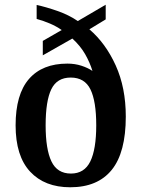

<svg xmlns="http://www.w3.org/2000/svg" viewBox="-20 -782 599 812"><path d="M277 10Q169 10 107.5 -56Q46 -122 46 -252Q46 -383 102.5 -448Q159 -513 265 -513Q297 -513 324.5 -504Q352 -495 371 -482Q360 -518 340 -553Q320 -588 286 -619L161 -548V-609L241 -655Q218 -671 191 -682.5Q164 -694 135 -702V-761Q173 -753 222 -736Q271 -719 309 -693L427 -762V-700L358 -658Q427 -599 469.5 -505Q512 -411 512 -289Q512 -137 452.5 -63.5Q393 10 277 10ZM280 -48Q337 -48 362 -99.5Q387 -151 387 -252Q387 -354 362.5 -404Q338 -454 279 -454Q221 -454 197 -404.5Q173 -355 173 -252Q173 -151 197.5 -99.5Q222 -48 280 -48Z"/></svg>

Font: Noto Serif Tamil SemiCondensed SemiBold
Style: Regular
Weight: 600
Width: 4
Designer: Indian Type Foundry, Tom Grace, and the Monotype Design Team
Foundry: Monotype Imaging Inc.
Version: Version 2.004; ttfautohint (v1.8.4.7-5d5b)